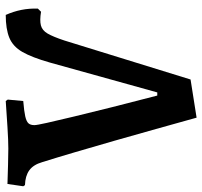

<svg xmlns="http://www.w3.org/2000/svg" viewBox="-46 -651 705 669"><g transform="rotate(-90 306.5 -316.5)"><path d="M589 -649Q601 -622 606.5 -594.5Q612 -567 611 -537L600 -526Q570 -531 552.5 -526.5Q535 -522 524 -503Q513 -484 500 -445L364 -5L231 16Q212 -52 191.5 -125.5Q171 -199 150.5 -270.5Q130 -342 111 -406.5Q92 -471 76 -522Q67 -553 47.5 -567Q28 -581 -4 -582L-8 -588L0 -643Q30 -642 66.5 -641Q103 -640 123 -640Q152 -640 198.5 -643Q245 -646 289 -649L294 -642L289 -588Q253 -585 235.5 -581Q218 -577 211.5 -570Q205 -563 205 -549Q205 -541 213 -505Q221 -469 235 -411Q249 -353 267.5 -279Q286 -205 308 -121H319L423 -495Q441 -558 460 -591Q479 -624 509.5 -636.5Q540 -649 589 -649Z"/></g></svg>

Font: Alegreya SemiBold
Style: Regular
Weight: 600
Designer: Juan Pablo del Peral
Foundry: Huerta Tipografica
Version: Version 2.009